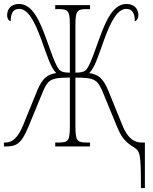

<svg xmlns="http://www.w3.org/2000/svg" viewBox="-20 -740 773 970"><path d="M692 210H712V-20H695C637 -20 611 -76 598 -108L528 -280C499 -351 473 -363 431 -371C460 -400 476 -457 506 -539C543 -641 576 -695 618 -695C649 -695 661 -673 661 -632C669 -635 679 -644 679 -664C679 -692 661 -720 619 -720C550 -720 514 -632 484 -551C458 -479 441 -430 428 -407C416 -387 413 -373 361 -373V-607C361 -683 367 -694 417 -694H435V-714H259V-694H277C327 -694 333 -683 333 -607V-373C282 -373 279 -387 267 -407C254 -430 237 -479 211 -551C181 -632 145 -720 76 -720C34 -720 16 -692 16 -664C16 -644 26 -635 34 -632C34 -673 46 -695 77 -695C119 -695 152 -641 189 -539C219 -457 235 -400 264 -371C222 -363 196 -351 167 -280L97 -108C70 -41 40 -20 8 -20H0V0H4C59 0 86 -8 123 -98L193 -268C221 -337 234 -348 333 -348V-112C333 -30 328 -20 277 -20H259V0H435V-20H417C367 -20 361 -31 361 -108V-348C461 -348 474 -337 502 -268L572 -98C596 -40 618 -20 656 4C688 24 692 34 692 210Z"/></svg>

Font: Noto Serif ExtraCondensed Thin
Style: Regular
Weight: 100
Width: 2
Designer: Monotype Design Team
Foundry: Monotype Imaging Inc.
Version: Version 2.013